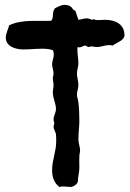

<svg xmlns="http://www.w3.org/2000/svg" viewBox="-20 -754 539 796"><path d="M447 -565C462 -577 496 -586 496 -608C496 -655 456 -672 414 -672C401 -672 386 -669 373 -672L370 -675L363 -672C356 -673 348 -678 341 -678C328 -678 317 -673 305 -672C300 -684 297 -698 292 -710C276 -712 285 -734 244 -734C238 -734 205 -721 205 -716V-714C195 -703 204 -678 192 -668C136 -665 71 -675 18 -649C14 -633 4 -615 4 -598C4 -560 47 -549 77 -549C103 -549 128 -552 154 -552C169 -552 185 -551 199 -546C202 -540 203 -534 203 -527C203 -514 196 -501 196 -488C196 -475 202 -462 202 -449C202 -442 199 -436 199 -430C199 -420 202 -411 202 -401C202 -391 199 -381 199 -371C199 -347 212 -325 212 -302C212 -287 202 -273 202 -259C202 -253 205 -248 205 -243C205 -238 202 -233 202 -229C202 -219 210 -208 212 -198C213 -188 213 -177 213 -167C213 -126 196 -90 196 -49C196 -21 204 6 228 22C232 19 237 19 242 19C252 19 262 21 273 21C284 21 303 9 303 -4C303 -22 309 -39 309 -58C309 -75 308 -91 309 -107C309 -115 312 -122 312 -130C312 -145 305 -160 305 -177C305 -202 309 -228 309 -253C309 -279 308 -304 305 -330C304 -341 299 -351 299 -362C299 -375 305 -388 305 -401C305 -418 299 -434 299 -450C299 -464 305 -477 305 -490C305 -509 301 -528 301 -546C301 -550 301 -555 302 -559C316 -554 322 -565 334 -565C340 -565 340 -559 347 -559C350 -559 354 -560 357 -562C365 -561 374 -559 382 -559C399 -559 415 -567 432 -567C437 -567 442 -567 447 -565Z"/></svg>

Font: Margarine
Style: Regular
Weight: 400
Designer: Astigmatic (AOETI)
Foundry: Astigmatic (AOETI)
Version: Version 1.000